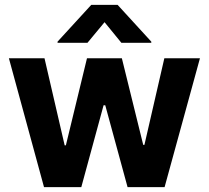

<svg xmlns="http://www.w3.org/2000/svg" viewBox="-20 -770 859 790"><path d="M16.6 -530.3H163.1L246.1 -171.9H251L337.9 -530.3H481.4L569.3 -173.8H574.2L656.2 -530.3H802.7L657.2 0H504.9L413.1 -336.9H406.2L314.5 0H161.1ZM410.2 -678.7 339.8 -593.8H216.8V-598.6L355.5 -750H463.9L602.5 -598.6V-593.8H479.5Z"/></svg>

Font: Pretendard Std
Style: Bold
Weight: 700
Designer: Base glyphs from Inter by Rasmus Andersson; Hangeul glyphs from Noto Sans CJK(Source Han Sans) by Jang Soo-young and Kan
Foundry: Kil Hyung-jin
Version: Version 1.309